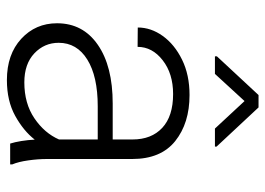

<svg xmlns="http://www.w3.org/2000/svg" viewBox="-130 -656 795 576"><g transform="rotate(90 268.0 -367.5)"><path d="M410.2 0Q405.8 -13.7 402.6 -33.4Q399.4 -53.2 398.4 -73.7Q372.1 -40 327.1 -15.1Q282.2 9.8 219.7 9.8Q142.6 9.8 95.9 -33.2Q49.3 -76.2 49.3 -140.6Q49.3 -218.3 113.8 -262.9Q178.2 -307.6 290 -307.6H397.9V-367.2Q397.9 -423.8 363 -456.3Q328.1 -488.8 261.7 -488.8Q200.2 -488.8 160.2 -457.5Q120.1 -426.3 120.1 -382.3L62 -382.8Q62 -422.4 87.4 -457.8Q112.8 -493.2 158.4 -515.6Q204.1 -538.1 264.6 -538.1Q349.1 -538.1 402.8 -495.1Q456.5 -452.1 456.5 -366.2V-110.8Q456.5 -83.5 460.7 -54.2Q464.8 -24.9 472.7 -6.3V0ZM226.6 -42.5Q290 -42.5 334.5 -72.8Q378.9 -103 397.9 -146.5V-262.7H298.3Q208.5 -262.7 158.2 -231.4Q107.9 -200.2 107.9 -145.5Q107.9 -102.5 139.6 -72.5Q171.4 -42.5 226.6 -42.5ZM301.8 -745.1 419.4 -619.1V-614.3H365.2L282.7 -703.1L201.2 -614.3H148.4V-620.1L264.6 -745.1Z"/></g></svg>

Font: Vazirmatn UI FD ExtraLight
Style: Regular
Weight: 200
Designer: Saber Rastikerdar
Foundry: Saber Rastikerdar
Version: Version 33.003